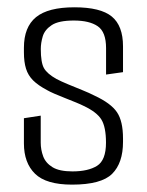

<svg xmlns="http://www.w3.org/2000/svg" viewBox="-20 -495 400 521"><path d="M175.5 6Q105.2 6 75.1 -23.5Q44.9 -53 44.9 -106V-174.2L90.5 -181.2V-107.8Q90.5 -88.8 97.2 -70.7Q104 -52.6 122.5 -41.3Q141 -29.9 176.5 -29.9Q219.1 -29.9 243.3 -45Q267.6 -60.2 267.6 -107.8Q267.6 -150.1 255.2 -170.5Q242.8 -190.8 207.3 -207.5Q200.6 -211 186.6 -216.8Q172.6 -222.5 156.7 -228.8Q140.8 -235.1 127.5 -240.8Q114.3 -246.6 108.4 -250.1Q83.6 -263.2 69.9 -276.8Q56.2 -290.5 50.6 -308.6Q44.9 -326.8 44.9 -353V-365.5Q44.9 -421.5 77.7 -448.4Q110.5 -475.2 182 -475.2Q252.8 -475.2 283.3 -450.2Q313.8 -425.2 313.8 -369.2V-299.2L267.8 -292.7V-364.5Q267.8 -408.3 245.2 -423.8Q222.6 -439.3 180.3 -439.3Q139.2 -439.3 120.3 -426.8Q101.4 -414.3 96 -396.3Q90.7 -378.4 90.7 -362.2Q90.7 -325.4 99.3 -310.1Q108 -294.8 133.2 -280.7Q146.4 -273.8 164.8 -266.2Q183.3 -258.5 202.7 -250.7Q222.1 -242.9 236.7 -235.4Q281 -214.8 297.4 -190.5Q313.8 -166.3 313.8 -119.2V-110Q313.8 -52.7 284.3 -23.3Q254.8 6 175.5 6Z"/></svg>

Font: Smooch Sans Thin
Style: Regular
Weight: 100
Designer: Robert E. Leuschke
Foundry: Robert E. Leuschke
Version: Version 1.010